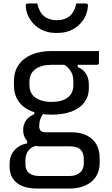

<svg xmlns="http://www.w3.org/2000/svg" viewBox="-20 -832 640 1102"><path d="M113 -85Q113 -106 120 -123.5Q127 -141 141.5 -154.5Q156 -168 177 -177V-202L230 -182Q218 -167 211.5 -148Q205 -129 205 -108Q205 -89 214 -81Q223 -73 240 -73H388Q443 -73 479.5 -54Q516 -35 534 -2Q552 31 552 75V104Q552 135 541 162Q530 189 507.5 208.5Q485 228 453 239Q421 250 380 250H191Q139 250 104.5 234.5Q70 219 52.5 191Q35 163 35 126V109Q35 78 47 54Q59 30 82 13Q105 -4 136 -9V-41L201 2Q173 6 156.5 19Q140 32 133 50Q126 68 126 88V112Q126 131 134 146Q142 161 160 169.5Q178 178 207 178H380Q402 178 417.5 171.5Q433 165 443 155Q453 145 457 132Q461 119 461 103V80Q461 47 443 27.5Q425 8 380 8H208Q182 8 160.5 -3.5Q139 -15 126 -36Q113 -57 113 -85ZM342 -465 426 -469V-447Q460 -433 475 -406.5Q490 -380 490 -347V-326Q490 -280 465 -245.5Q440 -211 392 -192.5Q344 -174 276 -174Q208 -174 159.5 -194Q111 -214 85.5 -252Q60 -290 60 -341V-365Q60 -419 85.5 -457.5Q111 -496 159.5 -517.5Q208 -539 276 -539Q344 -539 412.5 -539Q481 -539 548 -539Q548 -522 548 -505Q548 -488 548 -471Q548 -467 545 -463.5Q542 -460 537 -460Q494 -460 451.5 -460Q409 -460 366 -460Q323 -460 276 -460Q217 -460 183 -435Q149 -410 149 -363V-341Q149 -322 155 -307Q161 -292 173 -280Q189 -265 215 -256Q241 -247 276 -247Q336 -247 368.5 -272Q401 -297 401 -343V-367Q401 -387 395.5 -403.5Q390 -420 377.5 -435.5Q365 -451 342 -465ZM306 -716Q351 -716 379 -739Q407 -762 418 -812Q431 -812 444 -812Q457 -812 470 -812Q480 -812 483 -808Q486 -804 484 -790Q480 -749 456.5 -715.5Q433 -682 396 -662.5Q359 -643 313 -643H299Q253 -643 216 -662.5Q179 -682 156 -715.5Q133 -749 128 -790Q127 -804 129.5 -808Q132 -812 142 -812Q155 -812 168 -812Q181 -812 194 -812Q205 -762 233 -739Q261 -716 306 -716Z"/></svg>

Font: Rec Mono Linear
Style: Regular
Weight: 400
Monospace: yes
Version: Version 1.085; ttfautohint (v1.8.4.7-5d5b)